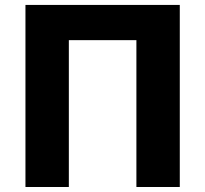

<svg xmlns="http://www.w3.org/2000/svg" viewBox="-20 -747 819 767"><path d="M81.7 -727.3H698.2V0H524.9V-586.6H255V0H81.7Z"/></svg>

Font: Inter P Extra Bold
Style: Regular
Weight: 800
Designer: Rasmus Andersson
Foundry: rsms
Version: Version 3.018;git-588b23468